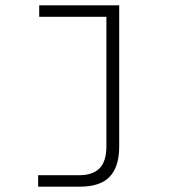

<svg xmlns="http://www.w3.org/2000/svg" viewBox="-20 -550 640 720"><path d="M123 150V107H277Q328 107 353.5 81Q379 55 379 -2V-487H127V-530H427V0Q427 75 391.5 112.5Q356 150 280 150Z"/></svg>

Font: Geist Mono UltraLight
Style: Regular
Weight: 200
Monospace: yes
Designer: Basement.studio, Andrés Briganti, Mateo Zaragoza
Foundry: Basement.studio, Vercel, Andrés Briganti, Guido Ferreyra, Mateo Zaragoza
Version: Version 1.400; ttfautohint (v1.8.4.7-5d5b)